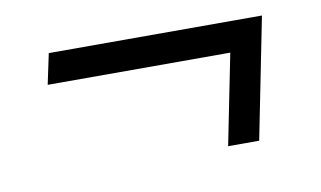

<svg xmlns="http://www.w3.org/2000/svg" viewBox="-41 -411 683 408"><g transform="rotate(-10 300.0 -207.5)"><path d="M490 -77H423L462 -272H68L82 -338H542Z"/></g></svg>

Font: Aneliza
Style: Italic
Weight: 400
Italic angle: -11.31°
Designer: Mike Abbink, Paul van der Laan, Pieter van Rosmalen
Foundry: Bold Monday
Version: Version 3.0